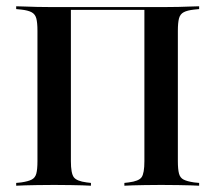

<svg xmlns="http://www.w3.org/2000/svg" viewBox="-20 -591 685 611"><path d="M99.2 -201.6V-492.7Q99.2 -518.5 95.6 -532.3Q91.9 -546 80.6 -552Q69.4 -558.1 47.6 -560.5L31.5 -562.1V-571Q43.5 -571 60.1 -570.2Q76.6 -569.4 98 -569Q119.4 -568.5 142.7 -568.5H152.4H492.7H502.4Q526.6 -568.5 547.6 -569Q568.5 -569.4 585.5 -570.2Q602.4 -571 613.7 -571V-562.1L597.6 -560.5Q575.8 -558.1 564.5 -552Q553.2 -546 549.6 -532.3Q546 -518.5 546 -492.7V-201.6H439.5V-561.3L441.9 -559.7H203.2L205.6 -561.3V-201.6ZM483.1 -2.4Q460.5 -2.4 439.9 -2Q419.4 -1.6 403.2 -1.2Q387.1 -0.8 375.8 0V-8.9L389.5 -10.5Q421.8 -14.5 430.6 -27Q439.5 -39.5 439.5 -78.2V-201.6H546V-78.2Q546 -52.4 549.6 -38.7Q553.2 -25 564.5 -19.4Q575.8 -13.7 597.6 -10.5L613.7 -8.9V0Q602.4 -0.8 585.5 -1.2Q568.5 -1.6 547.6 -2Q526.6 -2.4 502.4 -2.4H492.7ZM162.1 -2.4H152.4H142.7Q119.4 -2.4 98 -2Q76.6 -1.6 60.1 -1.2Q43.5 -0.8 31.5 0V-8.9L47.6 -10.5Q69.4 -13.7 80.6 -19.4Q91.9 -25 95.6 -38.7Q99.2 -52.4 99.2 -78.2V-201.6H205.6V-78.2Q205.6 -39.5 214.9 -27Q224.2 -14.5 255.6 -10.5L269.4 -8.9V0Q258.9 -0.8 242.3 -1.2Q225.8 -1.6 205.6 -2Q185.5 -2.4 162.1 -2.4Z"/></svg>

Font: Playfair 144pt SemiCondensed SemiBold
Style: Regular
Weight: 600
Width: 4
Designer: Claus Eggers Sørensen
Foundry: Claus Eggers Sørensen
Version: Version 2.203